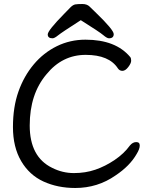

<svg xmlns="http://www.w3.org/2000/svg" viewBox="-20 -918 743 962"><path d="M384.8 -816.9Q288.1 -754.9 270.5 -740.5Q252.9 -726.1 243.2 -726.1Q219.2 -726.1 219.2 -745.6Q219.2 -765.1 301.8 -849.1Q321.8 -870.1 334 -882.1Q346.2 -894 357.7 -896Q369.1 -897.9 392.6 -897.9Q416 -897.9 429 -885Q441.9 -872.1 461.9 -853Q549.8 -768.1 549.8 -747.1Q549.8 -726.1 525.9 -726.1Q516.1 -726.1 497.6 -741.9Q479 -757.8 384.8 -816.9ZM665 -147Q630.9 -86.9 559.1 -39.1Q469.2 23.9 356.9 23.9Q269 23.9 198 -8.5Q127 -41 85.9 -111.1Q44.9 -181.2 44.9 -281.5Q44.9 -381.8 72.5 -459.5Q100.1 -537.1 149.2 -595.5Q198.2 -653.8 264.6 -686.5Q331.1 -719.2 408.2 -719.2Q560.1 -719.2 632.8 -631.8Q637.2 -626 637.2 -613.5Q637.2 -601.1 622.6 -582Q607.9 -563 593.5 -563Q579.1 -563 570.8 -575.2Q526.9 -643.1 409.4 -643.1Q292 -643.1 212.9 -545.9Q128.9 -446.8 128.9 -289.3Q128.9 -131.8 241.2 -77.1Q293 -50.8 350.6 -50.8Q408.2 -50.8 458 -67.9Q507.8 -85 554.4 -116.5Q601.1 -147.9 630.9 -189Q645 -206.1 662.6 -206.1Q680.2 -206.1 680.2 -189Q680.2 -171.9 665 -147Z"/></svg>

Font: LXGW WenKai Screen
Style: Regular
Weight: 400
Designer: LXGW / Fontworks Inc.
Foundry: LXGW / Fontworks Inc.
Version: Version 1.510;January 18,2025